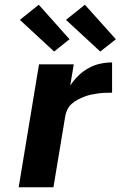

<svg xmlns="http://www.w3.org/2000/svg" viewBox="-20 -792 540 812"><path d="M59 0 145 -520H292L277 -430Q292 -453 311.5 -472Q331 -491 354.5 -504Q378 -517 403.5 -522.5Q429 -528 454 -528V-400Q439 -400 425 -399.5Q411 -399 396 -397Q381 -395 366.5 -392Q352 -389 337.5 -383.5Q323 -378 309.5 -371Q296 -364 284 -353.5Q272 -343 265 -329Q258 -315 256 -301L206 0ZM404 -574 259 -708 339 -772 470 -626ZM209 -574 64 -708 144 -772 274 -626Z"/></svg>

Font: Iosevka Aile Heavy
Style: Italic
Weight: 900
Italic angle: -9°
Designer: Belleve Invis
Foundry: Belleve Invis
Version: Version 31.1.0; ttfautohint (v1.8.4)